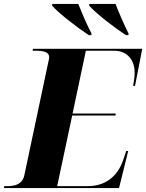

<svg xmlns="http://www.w3.org/2000/svg" viewBox="-51 -964 749 984"><path d="M404 -784H417L418 -792C394 -837 364 -909 350 -944H217L216 -935C250 -896 343 -824 404 -784ZM594 -784H607L608 -792C585 -837 555 -907 541 -944H407L406 -935C441 -895 533 -824 594 -784ZM-31 0H559L606 -190H596L579 -140C562 -91 515 -10 398 -10H242L319 -372H541L542 -382H321L389 -704H534C604 -704 639 -653 639 -593C639 -572 637 -554 631 -524H641L678 -714H118L116 -704H129C172 -704 201 -698 201 -671C201 -663 198 -653 196 -643L74 -67C64 -19 26 -10 -16 -10H-29Z"/></svg>

Font: Noto Serif Display ExtraBold
Style: Italic
Weight: 800
Italic angle: -12°
Designer: Monotype Design Team
Foundry: Monotype Imaging Inc.
Version: Version 2.009